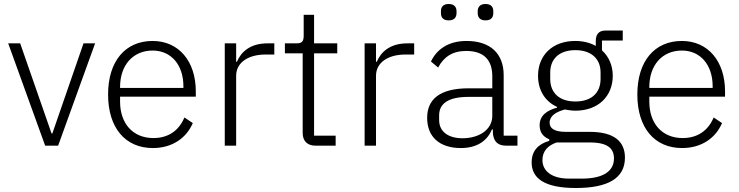

<svg xmlns="http://www.w3.org/2000/svg" viewBox="-20 -729 3701 961"><path d="M206 0H271L456 -512H398L242 -61H238L81 -512H21Z M745 12C842 12 913 -38 945 -113L903 -141C875 -74 821 -38 748 -38C643 -38 581 -113 581 -220V-245H960V-272C960 -422 875 -524 744 -524C608 -524 521 -424 521 -256C521 -88 608 12 745 12ZM744 -476C836 -476 898 -405 898 -297V-289H581V-294C581 -402 645 -476 744 -476Z M1162 0V-350C1162 -416 1223 -456 1308 -456H1353V-512H1319C1231 -512 1186 -468 1166 -420H1162V-512H1105V0Z M1660 0V-50H1552V-462H1668V-512H1552V-655H1500V-551C1500 -522 1492 -512 1464 -512H1406V-462H1495V-63C1495 -25 1517 0 1558 0Z M1862 0V-350C1862 -416 1923 -456 2008 -456H2053V-512H2019C1931 -512 1886 -468 1866 -420H1862V-512H1805V0Z M2226 -627C2253 -627 2265 -642 2265 -663V-673C2265 -694 2253 -709 2226 -709C2198 -709 2187 -694 2187 -673V-663C2187 -642 2198 -627 2226 -627ZM2410 -627C2438 -627 2449 -642 2449 -663V-673C2449 -694 2438 -709 2410 -709C2383 -709 2371 -694 2371 -673V-663C2371 -642 2383 -627 2410 -627ZM2570 0V-50H2501V-353C2501 -461 2434 -524 2315 -524C2222 -524 2165 -480 2137 -421L2173 -391C2201 -444 2245 -474 2313 -474C2400 -474 2444 -431 2444 -347V-287H2326C2178 -287 2118 -230 2118 -139C2118 -44 2180 12 2287 12C2367 12 2419 -24 2442 -81H2447V-63C2450 -25 2468 0 2512 0ZM2295 -37C2225 -37 2178 -69 2178 -128V-152C2178 -209 2222 -244 2324 -244H2444V-149C2444 -80 2378 -37 2295 -37Z M3108 60C3108 -20 3055 -69 2932 -69H2813C2757 -69 2731 -85 2731 -115C2731 -149 2763 -169 2807 -181C2824 -178 2842 -175 2860 -175C2973 -175 3047 -246 3047 -350C3047 -402 3027 -446 2993 -477V-526H3097V-576H3009C2976 -576 2962 -555 2962 -524V-499C2934 -515 2899 -524 2859 -524C2746 -524 2673 -453 2673 -350C2673 -276 2709 -221 2768 -194V-190C2719 -177 2681 -152 2681 -102C2681 -68 2697 -45 2729 -32V-24C2674 -8 2641 26 2641 84C2641 164 2706 212 2862 212C3022 212 3108 164 3108 60ZM3053 64C3053 133 2991 165 2892 165H2828C2739 165 2695 125 2695 72C2695 28 2722 -1 2766 -16H2932C3023 -16 3053 15 3053 64ZM2860 -221C2782 -221 2734 -262 2734 -334V-366C2734 -436 2781 -478 2860 -478C2938 -478 2986 -436 2986 -366V-334C2986 -262 2938 -221 2860 -221Z M3394 12C3491 12 3562 -38 3594 -113L3552 -141C3524 -74 3470 -38 3397 -38C3292 -38 3230 -113 3230 -220V-245H3609V-272C3609 -422 3524 -524 3393 -524C3257 -524 3170 -424 3170 -256C3170 -88 3257 12 3394 12ZM3393 -476C3485 -476 3547 -405 3547 -297V-289H3230V-294C3230 -402 3294 -476 3393 -476Z"/></svg>

Font: IBM Plex Arabic Light
Style: Regular
Weight: 300
Designer: Mike Abbink, Paul van der Laan, Pieter van Rosmalen, Wael Morcos, Khajak Apelian
Foundry: Bold Monday
Version: Version 1.0